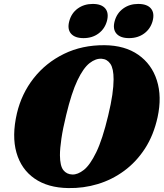

<svg xmlns="http://www.w3.org/2000/svg" viewBox="-20 -944 832 977"><path d="M512.5 -714Q615.5 -713 683.8 -665.2Q752 -617.5 778.2 -535Q804.5 -452.5 782 -348Q762 -256.5 717.8 -188.2Q673.5 -120 612 -74.8Q550.5 -29.5 477.8 -7.5Q405 14.5 327.5 13Q223.5 11.5 155.8 -35.5Q88 -82.5 63.8 -167.2Q39.5 -252 66 -367Q89.5 -467 151.2 -545.8Q213 -624.5 305.5 -669.8Q398 -715 512.5 -714ZM348 -56Q375.5 -55 406.8 -79.5Q438 -104 469.8 -169.2Q501.5 -234.5 530.5 -356Q545 -416 551.5 -461.2Q558 -506.5 558 -540Q558 -595 541.8 -619Q525.5 -643 498 -645Q467.5 -647.5 435.8 -622.8Q404 -598 374 -535Q344 -472 317 -359.5Q300 -290 292.5 -239.2Q285 -188.5 285 -153.5Q285.5 -100 302.2 -78.5Q319 -57 348 -56ZM405 -750Q361 -750 341.2 -773Q321.5 -796 332.5 -836.5Q343.5 -877.5 375.8 -900.8Q408 -924 452 -924Q496.5 -924 515.8 -900.8Q535 -877.5 524 -836.5Q513 -797 481.2 -773.5Q449.5 -750 405 -750ZM636.5 -750Q592.5 -750 572.5 -773Q552.5 -796 563.5 -836.5Q574.5 -877 606.8 -900.5Q639 -924 683 -924Q728.5 -924 748 -900.8Q767.5 -877.5 756.5 -836.5Q745.5 -797 713.5 -773.5Q681.5 -750 636.5 -750Z"/></svg>

Font: Fraunces 9pt S000 Black
Style: Italic
Weight: 900
Italic angle: -16°
Version: Version 1.000; ttfautohint (v1.8.3)